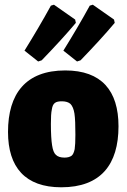

<svg xmlns="http://www.w3.org/2000/svg" viewBox="-20 -783 537 815"><path d="M257 -484C89 -484 14 -385 14 -223C14 -73 87 12 240 12C408 12 483 -85 483 -247C483 -398 411 -484 257 -484ZM243 -353C259 -353 271 -349 279 -342C287 -334 293 -320 296 -301C299 -281 300 -251 300 -211C300 -184 299 -163 297 -150C294 -136 290 -127 284 -122C277 -117 267 -114 254 -114C237 -114 225 -118 217 -126C209 -133 204 -147 201 -167C198 -186 196 -216 196 -257C196 -284 197 -305 200 -318C204 -346 216 -353 243 -353ZM196 -759C161 -695 123 -631 84 -568L142 -522L157 -527C212 -584 261 -637 302 -686L299 -700L209 -763ZM361 -759C326 -695 288 -631 249 -568L307 -522L322 -527C377 -584 426 -637 467 -686L464 -700L374 -763Z"/></svg>

Font: Luna Sans Black
Style: Regular
Weight: 900
Designer: Juan Pablo del Peral
Foundry: Huerta Tipografica
Version: Version 2.001; ttfautohint (v1.5)